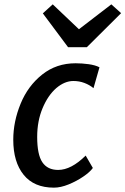

<svg xmlns="http://www.w3.org/2000/svg" viewBox="-20 -855 577 883"><path d="M228 8Q136.5 8 88.8 -51Q41 -110 41 -212.5Q41 -296 75 -378.5Q108.5 -460 173.8 -512Q239 -564 327.5 -564Q357 -564 387.8 -559.8Q418.5 -555.5 437.5 -545.5L410 -449.5Q392 -464.5 368.2 -473.5Q344.5 -482.5 317.5 -482.5Q277.5 -482.5 239 -450Q200.5 -416.5 175.8 -357.5Q151 -298.5 151 -225.5Q151 -144 174.8 -108.8Q198.5 -73.5 247.5 -73.5Q307.5 -73.5 374 -139.5L407 -82.5Q394 -64 363.2 -43Q332.5 -22 295.8 -7Q259 8 228 8ZM293 -638 177 -793.5 222.5 -835 343 -720.5 492 -835 537 -794.5 379.5 -638Z"/></svg>

Font: Merriweather Sans Italic
Style: Regular
Weight: 400
Italic angle: -7.5°
Designer: Eben Sorkin
Foundry: Eben Sorkin
Version: Version 1.008; ttfautohint (v1.7.19-72a1) -l 8 -r 50 -G 200 